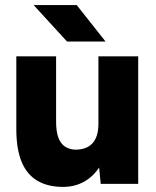

<svg xmlns="http://www.w3.org/2000/svg" viewBox="-20 -721 613 753"><path d="M375 0 366 -92V-500H522V0ZM44 -244V-500H200V-244ZM200 -244Q200 -205 209 -181Q218 -157 235 -146Q252 -135 275 -134Q320 -134 343 -159.5Q366 -185 366 -236H413Q413 -157 389 -101.5Q365 -46 323.5 -17Q282 12 227 12Q167 12 126 -12.5Q85 -37 64.5 -87Q44 -137 44 -215V-244ZM243 -558 112 -701H281L394 -558Z"/></svg>

Font: Figtree Light ExtraBold
Style: Regular
Weight: 800
Version: Version 2.001;gftools[0.9.30]